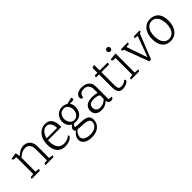

<svg xmlns="http://www.w3.org/2000/svg" viewBox="186 -1850 3253 3253"><g transform="rotate(-45 1812.0 -224.0)"><path d="M508 -41 578 -35Q579 -30 579 -21.5Q579 -13 574 -6.5Q569 0 555 0H378Q379 -5 379 -13Q379 -21 384.5 -28Q390 -35 406 -36L453 -39V-301Q453 -369 425.5 -409.5Q398 -450 337 -450Q293 -450 257 -431.5Q221 -413 180 -378V-41L251 -35Q252 -30 252 -21.5Q252 -13 247 -6.5Q242 0 228 0H50Q51 -5 51 -13Q51 -21 56.5 -28Q62 -35 78 -36L125 -39V-443L69 -449Q59 -450 54.5 -456Q50 -462 49.5 -470Q49 -478 49 -484L164 -500L178 -420H181Q210 -447 253 -473.5Q296 -500 352 -500Q390 -500 425.5 -482Q461 -464 484.5 -423Q508 -382 508 -312Z M868 -500Q913 -500 943.5 -483Q974 -466 991.5 -438Q1009 -410 1017 -377.5Q1025 -345 1025 -314V-268H681L678 -307H989L962 -287Q966 -332 955.5 -371Q945 -410 920.5 -434Q896 -458 856 -458Q813 -458 779 -428.5Q745 -399 725.5 -348Q706 -297 706 -232Q706 -181 721 -135.5Q736 -90 771 -62Q806 -34 865 -34Q891 -34 914 -40Q937 -46 959.5 -57.5Q982 -69 1004 -87Q1009 -83 1011.5 -77.5Q1014 -72 1014 -67Q1014 -51 990 -31.5Q966 -12 926.5 1.5Q887 15 842 15Q786 15 741 -11Q696 -37 670 -89.5Q644 -142 644 -223Q644 -315 676 -376.5Q708 -438 759.5 -469Q811 -500 868 -500Z M1437 -334Q1436 -286 1417 -245.5Q1398 -205 1360 -180Q1322 -155 1263 -155Q1188 -155 1145.5 -196Q1103 -237 1098 -301Q1094 -352 1114 -397.5Q1134 -443 1175.5 -471.5Q1217 -500 1275 -500Q1315 -500 1352.5 -483.5Q1390 -467 1414 -431Q1438 -395 1437 -334ZM1267 -194Q1304 -195 1329.5 -215Q1355 -235 1368 -266Q1381 -297 1381 -330Q1381 -362 1369 -392.5Q1357 -423 1332 -442.5Q1307 -462 1268 -460Q1215 -459 1184.5 -419.5Q1154 -380 1154 -328Q1154 -296 1166.5 -265Q1179 -234 1204 -214Q1229 -194 1267 -194ZM1207 -196 1240 -181Q1211 -153 1198.5 -135Q1186 -117 1188 -109Q1190 -102 1203.5 -99Q1217 -96 1235.5 -95.5Q1254 -95 1271 -94Q1354 -93 1404.5 -82Q1455 -71 1478.5 -44Q1502 -17 1502 32Q1502 88 1474.5 131.5Q1447 175 1395 199.5Q1343 224 1269 224Q1176 224 1125 186Q1074 148 1074 90Q1074 59 1087.5 31.5Q1101 4 1123 -19Q1145 -42 1172 -58Q1199 -74 1227 -81L1231 -63Q1201 -55 1177 -32.5Q1153 -10 1139 18.5Q1125 47 1125 74Q1125 123 1171 147.5Q1217 172 1282 172Q1342 172 1381.5 154Q1421 136 1440 107Q1459 78 1459 47Q1459 9 1434 -8.5Q1409 -26 1365.5 -32Q1322 -38 1266 -39Q1227 -40 1196.5 -43Q1166 -46 1148.5 -56.5Q1131 -67 1131 -90Q1131 -118 1154.5 -143.5Q1178 -169 1207 -196ZM1347 -463 1493 -501Q1499 -494 1501.5 -484.5Q1504 -475 1502.5 -465.5Q1501 -456 1493 -450Q1485 -446 1466 -444.5Q1447 -443 1425.5 -443.5Q1404 -444 1388 -445Q1372 -446 1369 -445Z M1745 -500Q1763 -500 1793 -495Q1823 -490 1853 -474Q1883 -458 1903.5 -424.5Q1924 -391 1924 -334V-35L1991 -27Q1991 -1 1972.5 7.5Q1954 16 1936 16Q1910 16 1895 4Q1880 -8 1874.5 -28.5Q1869 -49 1869 -75V-331Q1869 -364 1856.5 -392.5Q1844 -421 1818 -438.5Q1792 -456 1751 -456Q1704 -456 1681 -438.5Q1658 -421 1649.5 -397.5Q1641 -374 1639 -357Q1622 -356 1607.5 -365.5Q1593 -375 1593 -403Q1593 -444 1635 -472Q1677 -500 1745 -500ZM1754 -258Q1798 -258 1834 -251Q1870 -244 1893 -233V-165Q1888 -173 1869.5 -184.5Q1851 -196 1820.5 -205.5Q1790 -215 1748 -215Q1683 -215 1655.5 -189Q1628 -163 1628 -128Q1628 -83 1655 -58Q1682 -33 1728 -33Q1772 -33 1812.5 -54Q1853 -75 1879 -108L1884 -69Q1873 -51 1848.5 -31.5Q1824 -12 1789.5 1.5Q1755 15 1713 15Q1643 15 1603.5 -20Q1564 -55 1564 -118Q1564 -149 1579.5 -181Q1595 -213 1636.5 -235.5Q1678 -258 1754 -258Z M2107 -601 2162 -620V-146Q2162 -91 2173 -62.5Q2184 -34 2226 -34Q2246 -34 2262.5 -36.5Q2279 -39 2298 -48Q2317 -57 2344 -78Q2352 -75 2356.5 -68.5Q2361 -62 2361 -55Q2361 -37 2338 -21Q2315 -5 2283 5.5Q2251 16 2225 16Q2179 16 2153.5 -2.5Q2128 -21 2117.5 -54.5Q2107 -88 2107 -134ZM2060 -485H2351Q2352 -479 2351 -472Q2350 -465 2348.5 -458.5Q2347 -452 2345 -445H2037Q2037 -450 2036.5 -459.5Q2036 -469 2041 -477Q2046 -485 2060 -485Z M2520 -586Q2501 -586 2489 -598Q2477 -610 2477 -629Q2477 -649 2489 -660.5Q2501 -672 2520 -672Q2540 -672 2551.5 -660.5Q2563 -649 2563 -629Q2563 -610 2551.5 -598Q2540 -586 2520 -586ZM2556 -500V0H2501V-443L2445 -448Q2435 -449 2430.5 -455.5Q2426 -462 2425.5 -470.5Q2425 -479 2425 -485ZM2552 -41 2633 -35Q2634 -30 2634 -21.5Q2634 -13 2629 -6.5Q2624 0 2610 0H2428Q2429 -5 2429 -13Q2429 -21 2434.5 -28Q2440 -35 2456 -36L2501 -39Z M2751 -482 2906 -33 2874 -18 3043 -473 3100 -479 2908 0H2866L2687 -480ZM2685 -485H2835Q2835 -480 2834.5 -472Q2834 -464 2829 -457Q2824 -450 2807 -449L2763 -446L2702 -444L2664 -450Q2663 -458 2666.5 -471.5Q2670 -485 2685 -485ZM2995 -485H3120Q3122 -478 3118.5 -464.5Q3115 -451 3092 -449L3075 -448L3033 -444L2972 -450Q2972 -455 2971.5 -463.5Q2971 -472 2976 -478.5Q2981 -485 2995 -485Z M3381 -500Q3410 -500 3444.5 -491Q3479 -482 3510.5 -457Q3542 -432 3562.5 -385Q3583 -338 3584 -261Q3585 -181 3559.5 -118.5Q3534 -56 3485 -20.5Q3436 15 3366 15Q3271 15 3219 -48.5Q3167 -112 3165 -225Q3164 -309 3191 -371Q3218 -433 3267 -466.5Q3316 -500 3381 -500ZM3375 -455Q3326 -455 3292.5 -425.5Q3259 -396 3242 -348Q3225 -300 3225 -241Q3225 -185 3240.5 -136.5Q3256 -88 3289 -59Q3322 -30 3374 -30Q3423 -31 3456.5 -59Q3490 -87 3507 -135Q3524 -183 3524 -243Q3524 -295 3509.5 -344Q3495 -393 3462 -424.5Q3429 -456 3375 -455Z"/></g></svg>

Font: Karma Variable Light
Style: Regular
Weight: 300
Designer: Joana Correia
Foundry: Indian Type Foundry
Version: Version 3.000